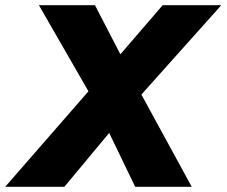

<svg xmlns="http://www.w3.org/2000/svg" viewBox="-54 -720 873 740"><path d="M-34 0 299 -382 573 -700H799L477 -340L194 0ZM467 0 303 -340 96 -700H312L476 -383L685 0Z"/></svg>

Font: Figtree Light Black
Style: Italic
Weight: 900
Italic angle: -9.5°
Version: Version 2.000